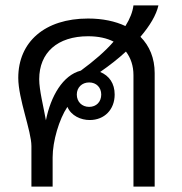

<svg xmlns="http://www.w3.org/2000/svg" viewBox="-20 -695 678 715"><path d="M97 -151V0H176V-109C176 -169 200 -251 231 -297C245 -264 281 -248 314 -248C369 -248 407 -287 407 -343C407 -384 387 -413 353 -427C389 -452 421 -477 449 -503C467 -479 477 -450 477 -415V0H556V-423C556 -478 537 -524 503 -558C538 -599 562 -639 570 -675H477C474 -651 464 -625 447 -598C409 -616 362 -626 308 -626C147 -626 48 -539 48 -405C48 -327 97 -207 97 -151ZM126 -400C126 -499 194 -560 308 -560C346 -560 378 -553 403 -540C372 -504 330 -468 281 -432C214 -415 169 -337 151 -247C142 -298 126 -359 126 -400ZM266 -343C266 -369 285 -388 312 -388C339 -388 357 -369 357 -343C357 -316 339 -297 312 -297C285 -297 266 -316 266 -343Z"/></svg>

Font: TPK Tissa Web Quiz
Style: Regular
Weight: 400
Designer: Jacques Le Bailly, Suppakit Chalermlarp | Katatrad Co.,Ltd.
Foundry: Jacques Le Bailly, Cadson Demak Co.,Ltd.
Version: Version 5.000;Glyphs 3.1.2 (3151)